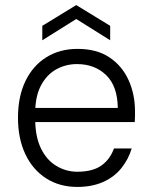

<svg xmlns="http://www.w3.org/2000/svg" viewBox="-20 -726 600 758"><path d="M285 12Q215 12 162 -22Q109 -56 80 -117.5Q51 -179 51 -261Q51 -345 80.5 -406Q110 -467 163 -500Q216 -533 286 -533Q362 -533 412 -499.5Q462 -466 487.5 -410Q513 -354 513 -286Q513 -277 513 -267Q513 -257 512 -244H102V-300H445Q444 -386 399 -429.5Q354 -473 284 -473Q240 -473 202.5 -452.5Q165 -432 142 -389Q119 -346 119 -281V-256Q119 -187 141.5 -140.5Q164 -94 202.5 -71Q241 -48 285 -48Q345 -48 379.5 -72Q414 -96 430 -140H500Q487 -97 459 -62Q431 -27 387 -7.5Q343 12 285 12ZM147 -567V-624L281 -706L415 -624V-567L281 -651Z"/></svg>

Font: DM Sans 10pt Light
Style: Regular
Weight: 300
Version: Version 4.004;gftools[0.9.30]